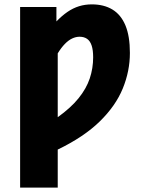

<svg xmlns="http://www.w3.org/2000/svg" viewBox="-20 -682 648 878"><path d="M72 176V-650H238V-584Q263 -610 288.5 -627.5Q314 -645 341.5 -653.5Q369 -662 400 -662Q455 -662 494 -638.5Q533 -615 553.5 -566Q574 -517 574 -440Q574 -357 541.5 -277.5Q509 -198 436.5 -127Q364 -56 244 2V176ZM244 -146Q304 -189 339.5 -233Q375 -277 390.5 -323.5Q406 -370 406 -420Q406 -453 399 -474Q392 -495 378 -504.5Q364 -514 344 -514Q327 -514 310 -506Q293 -498 276.5 -481Q260 -464 244 -438Z"/></svg>

Font: Source Sans 3 ExtraLight Black
Style: Regular
Weight: 900
Version: Version 3.052;hotconv 1.1.0;makeotfexe 2.6.0